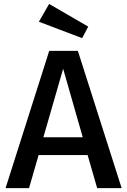

<svg xmlns="http://www.w3.org/2000/svg" viewBox="-20 -970 655 990"><path d="M431.8 -170.3H179L129.7 0H8.7L233.8 -707.7H381.5L607.2 0H481ZM203.6 -262.1H406.7L305.6 -615.4ZM233.3 -949.7 434.9 -832.8 403.6 -773.3 180.5 -857.9Z"/></svg>

Font: Fira Code Medium
Style: Regular
Weight: 500
Designer: Carrois Corporate, Edenspiekermann AG, Nikita Prokopov
Foundry: Carrois Corporate, Edenspiekermann AG, Nikita Prokopov
Version: Version 6.002